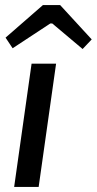

<svg xmlns="http://www.w3.org/2000/svg" viewBox="-20 -740 383 760"><path d="M343 -584 307 -546 187 -647H179L30 -549L2 -591L150 -720H218ZM133 0H36L105 -488H202Z"/></svg>

Font: Exo 2.0 Medium
Style: Italic
Weight: 500
Italic angle: -8°
Designer: Natanael Gama
Version: Version 1.001;PS 001.001;hotconv 1.0.70;makeotf.lib2.5.58329